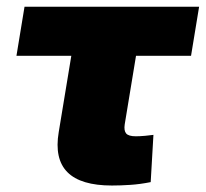

<svg xmlns="http://www.w3.org/2000/svg" viewBox="-20 -556 623 581"><path d="M318.8 5.4Q224.1 5.4 184.1 -34.9Q144 -75.2 157.7 -156.2L195.8 -387.2H29.8L54.2 -535.6H582.5L558.1 -387.2H391.6L357.4 -179.7Q354.5 -160.6 361.8 -152.1Q369.1 -143.6 391.1 -143.6Q402.3 -143.6 418.9 -145Q435.5 -146.5 444.3 -147.9L436 -4.9Q403.8 1.5 374.8 3.4Q345.7 5.4 318.8 5.4Z"/></svg>

Font: Inter 20pt Black
Style: Italic
Weight: 900
Italic angle: -9.3988°
Version: Version 4.001;git-66647c0bb